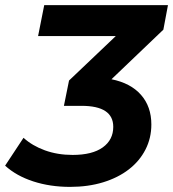

<svg xmlns="http://www.w3.org/2000/svg" viewBox="-32 -720 677 751"><path d="M242 11Q164 11 98 -10.5Q32 -32 -12 -72L60 -181Q94 -150 143.5 -132Q193 -114 252 -114Q329 -114 370 -143.5Q411 -173 411 -224Q411 -306 287 -306H218L238 -405L421 -579H117L141 -700H625L607 -604L404 -410Q479 -395 519.5 -349Q560 -303 560 -233Q560 -180 537 -135Q514 -90 472 -57.5Q430 -25 371.5 -7Q313 11 242 11Z"/></svg>

Font: Argentum Sans Medium
Style: Italic
Weight: 500
Italic angle: -11°
Designer: Julieta Ulanovsky (font), Cristiano Sobral (main changes and remaster)
Foundry: Julieta Ulanovsky (font), Cristiano Sobral (main changes and remaster)
Version: Version 2.007;June 15, 2022;FontCreator 14.0.0.2814 64-bit; 